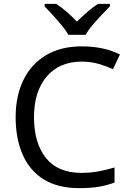

<svg xmlns="http://www.w3.org/2000/svg" viewBox="-20 -1057 672 994"><path d="M403 -738Q288 -738 222 -661Q156 -584 156 -450Q156 -317 217.5 -239.5Q279 -162 402 -162Q449 -162 491 -170Q533 -178 573 -190V-112Q533 -97 490.5 -90Q448 -83 389 -83Q280 -83 207 -128Q134 -173 97.5 -256Q61 -339 61 -451Q61 -559 100.5 -641.5Q140 -724 217 -770.5Q294 -817 404 -817Q517 -817 601 -775L565 -699Q532 -714 491.5 -726Q451 -738 403 -738ZM334 -877Q321 -900 299 -926.5Q277 -953 253 -979Q229 -1005 211 -1024V-1037H271Q297 -1020 325 -996Q353 -972 378 -945Q405 -972 433 -996Q461 -1020 487 -1037H549V-1024Q530 -1005 505.5 -979Q481 -953 458.5 -926.5Q436 -900 424 -877Z"/></svg>

Font: Noto Sans Kannada UI
Style: Regular
Weight: 400
Designer: Jelle Bosma - Monotype Design Team
Foundry: Monotype Imaging Inc.
Version: Version 2.005; ttfautohint (v1.8.4.7-5d5b)